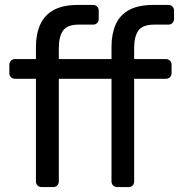

<svg xmlns="http://www.w3.org/2000/svg" viewBox="-20 -760 731 780"><path d="M149 0Q139 0 132.5 -6.5Q126 -13 126 -23V-440H41Q31 -440 24.5 -446.5Q18 -453 18 -463V-497Q18 -507 24.5 -513.5Q31 -520 41 -520H126V-570Q126 -621 143 -659.5Q160 -698 197.5 -719Q235 -740 298 -740H358Q368 -740 374.5 -733.5Q381 -727 381 -717V-683Q381 -673 374.5 -666.5Q368 -660 358 -660H300Q253 -660 236 -635.5Q219 -611 219 -565V-520H433V-570Q433 -621 449.5 -659.5Q466 -698 503.5 -719Q541 -740 604 -740H664Q674 -740 680.5 -733.5Q687 -727 687 -717V-683Q687 -673 680.5 -666.5Q674 -660 664 -660H607Q559 -660 542 -635.5Q525 -611 525 -565V-520H654Q664 -520 670.5 -513.5Q677 -507 677 -497V-463Q677 -453 670.5 -446.5Q664 -440 654 -440H525V-23Q525 -13 519 -6.5Q513 0 502 0H456Q446 0 439.5 -6.5Q433 -13 433 -23V-440H219V-23Q219 -13 212.5 -6.5Q206 0 196 0Z"/></svg>

Font: Rubik Light
Style: Regular
Weight: 400
Version: Version 2.101